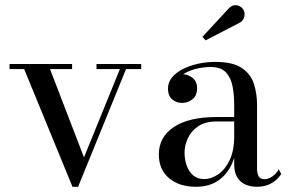

<svg xmlns="http://www.w3.org/2000/svg" viewBox="-20 -705 1105 735"><path d="M520.5 -460V-440.5H462.5L279 10H257.5L72.5 -440.5H16.5V-460H256V-440.5H171.5L301.5 -102.5L439 -440.5H349.5V-460Z M963.5 10Q940 10 920.2 1.8Q900.5 -6.5 888.5 -25.8Q876.5 -45 876.5 -77.5V-304.5Q876.5 -340.5 870.5 -373.5Q864.5 -406.5 845.2 -427.5Q826 -448.5 786 -448.5Q763.5 -448.5 739.2 -443.5Q715 -438.5 694.2 -428.2Q673.5 -418 660.5 -402.5Q647.5 -387 647.5 -366H624Q624 -391.5 640.8 -406.2Q657.5 -421 677.5 -421Q699 -421 716.8 -407.2Q734.5 -393.5 734.5 -368Q734.5 -338 716.2 -324.5Q698 -311 677.5 -311Q654.5 -311 638.8 -325Q623 -339 623 -366Q623 -389.5 638.2 -408.2Q653.5 -427 679.2 -440.2Q705 -453.5 737.2 -460.8Q769.5 -468 803.5 -468Q872.5 -468 906.8 -444Q941 -420 952.5 -382.5Q964 -345 964 -304.5V-58.5Q964 -42 969.8 -30.5Q975.5 -19 994 -19Q1007 -19 1022.8 -29.8Q1038.5 -40.5 1047 -57L1056.5 -39Q1043.5 -18 1020 -4Q996.5 10 963.5 10ZM730.5 10Q665.5 10 626.8 -23.2Q588 -56.5 588 -113.5Q588 -180.5 645.5 -218.8Q703 -257 809.5 -257H923V-240H809.5Q765.5 -240 738.5 -221.5Q711.5 -203 699 -175.5Q686.5 -148 686.5 -120.5Q686.5 -95.5 694.2 -72.5Q702 -49.5 718.5 -34.5Q735 -19.5 761.5 -19.5Q789 -19.5 815.5 -37.8Q842 -56 859.2 -92.2Q876.5 -128.5 876.5 -183H888Q888 -126 869.8 -82.5Q851.5 -39 816.5 -14.5Q781.5 10 730.5 10ZM767 -550.5 755 -564 856 -673Q865.5 -683.5 876.8 -684.8Q888 -686 897.5 -681Q907 -676 912 -667.5Q916.5 -659.5 916.2 -649.5Q916 -639.5 911.2 -631.2Q906.5 -623 898.5 -618.5Z"/></svg>

Font: Bodoni Moda 11pt
Style: Regular
Weight: 400
Version: Version 2.004